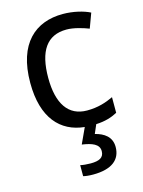

<svg xmlns="http://www.w3.org/2000/svg" viewBox="-118 -616 691 926"><g transform="rotate(-15 227.0 -153.0)"><path d="M141 -266C141 -400 188 -469 286 -469C321 -469 365 -456 396 -444L423 -517C392 -533 340 -546 288 -546C152 -546 51 -463 51 -265C51 -90 131 -4 250 8L214 86C263 93 299 106 299 141C299 174 275 185 232 185C214 185 193 183 181 180V235C192 238 210 240 230 240C323 240 369 203 369 139C369 88 332 64 288 53L307 9C352 7 384 -3 414 -19V-97C378 -80 337 -66 282 -66C189 -66 141 -137 141 -266Z"/></g></svg>

Font: Noto Sans Thai
Style: Regular
Weight: 400
Designer: Monotype Design Team
Foundry: Monotype Imaging Inc.
Version: Version 1.901